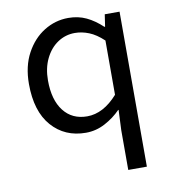

<svg xmlns="http://www.w3.org/2000/svg" viewBox="-80 -568 759 843"><g transform="rotate(-10 300.0 -146.5)"><path d="M424 205V28L428 -62H426Q396 -31 355.5 -9.5Q315 12 270 12Q176 12 118 -54Q60 -120 60 -242Q60 -321 91 -378.5Q122 -436 172 -467Q222 -498 280 -498Q324 -498 360 -481Q396 -464 430 -432H433L441 -486H507V205ZM288 -58Q324 -58 358 -76Q392 -94 424 -130V-372Q391 -403 359.5 -415.5Q328 -428 297 -428Q255 -428 220.5 -405Q186 -382 165.5 -340Q145 -298 145 -243Q145 -156 183 -107Q221 -58 288 -58Z"/></g></svg>

Font: Source Code Variable
Style: Regular
Weight: 400
Monospace: yes
Designer: Paul D. Hunt, Teo Tuominen
Foundry: Adobe Systems Incorporated
Version: Version 1.010;hotconv 1.0.106;makeotfexe 2.5.65593